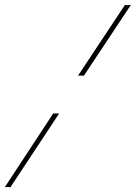

<svg xmlns="http://www.w3.org/2000/svg" viewBox="-41 -621 574 812"><path d="M488 -601Q490 -599 495 -599Q505 -599 513 -601L314 -301H289ZM3 171Q0 170 -5 170H-13Q-16 170 -21 171L184 -141H209Z"/></svg>

Font: Kapakana Light
Style: Regular
Weight: 300
Designer: Kyosuke Nagai
Version: Version 1.000